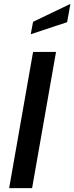

<svg xmlns="http://www.w3.org/2000/svg" viewBox="-20 -967 382 987"><path d="M145 0H27L150 -700H268ZM325 -853 138 -791 150 -855 342 -947Z"/></svg>

Font: Cabin
Style: SemiBold Italic
Weight: 600
Designer: Pablo Impallari
Foundry: Pablo Impallari. www.impallari.com Igino Marini. www.ikern.com
Version: Version 1.005